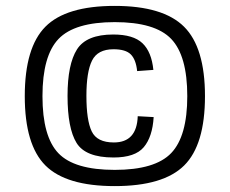

<svg xmlns="http://www.w3.org/2000/svg" viewBox="-20 -886 779 651"><path d="M64 -560Q64 -395 134 -325Q204 -255 369 -255Q534 -255 604.5 -325Q675 -395 675 -560Q675 -725 604 -795.5Q533 -866 369 -866Q204 -866 134 -795.5Q64 -725 64 -560ZM124 -560Q124 -697 178.5 -754Q233 -811 369 -811Q506 -811 560.5 -754Q615 -697 615 -560Q615 -424 560.5 -367Q506 -310 369 -310Q232 -310 178 -366.5Q124 -423 124 -560ZM500 -649Q494 -710 463 -739.5Q432 -769 364 -769Q273 -769 241 -718.5Q209 -668 209 -561Q209 -451 239.5 -401.5Q270 -352 365 -352Q438 -352 467.5 -387Q497 -422 501 -489L447 -492Q444 -403 366 -403Q309 -403 291 -440.5Q273 -478 273 -561Q273 -642 292 -680.5Q311 -719 365 -719Q406 -719 423.5 -701.5Q441 -684 445 -645Z"/></svg>

Font: Glegoo
Style: Bold
Weight: 700
Version: Version 2.0.1; ttfautohint (v0.9) -r 48 -G 60